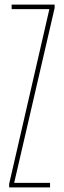

<svg xmlns="http://www.w3.org/2000/svg" viewBox="-20 -820 279 840"><path d="M20 0V-15L196 -780H31V-800H219V-785L42 -20H199V0Z"/></svg>

Font: Big Shoulders Thin
Style: Regular
Weight: 100
Designer: Patric King
Foundry: XO Type Co
Version: Version 2.002